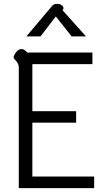

<svg xmlns="http://www.w3.org/2000/svg" viewBox="-20 -971 556 991"><path d="M77 -620Q77 -634 72.5 -642.5Q68 -651 60 -660Q48 -671 51 -681Q56 -694 67 -706Q78 -718 92 -718Q98 -718 106 -713Q114 -708 120 -700H457V-640H147V-397H373V-338H147V-60H466V0H77ZM241 -931Q250 -943 256.5 -947Q263 -951 274 -951Q293 -951 302 -941Q311 -931 306 -923L303 -918L424 -783H350L268 -886L189 -783H116Z"/></svg>

Font: Niramit Light
Style: Regular
Weight: 300
Designer: Katatrad Aksorn Co.,Ltd.
Foundry: Cadson Demak Co.,Ltd.
Version: Version 1.000; ttfautohint (v1.6)